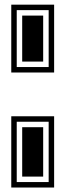

<svg xmlns="http://www.w3.org/2000/svg" viewBox="-20 -786 286 840"><path d="M53.2 -492.7H192.9V-741.7H53.2ZM192.9 -253.4H53.2V10.5H192.9ZM29.3 -468.8V-765.6H216.8V-468.8ZM216.8 -277.3V34.4H29.3V-277.3ZM77.1 -516.6V-717.8H168.9V-516.6ZM168.9 -229.5V-13.4H77.1V-229.5Z"/></svg>

Font: itsadzokeS01
Style: Regular
Weight: 600
Width: 6
Version: Version 0.46